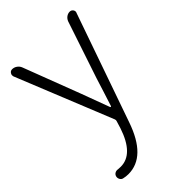

<svg xmlns="http://www.w3.org/2000/svg" viewBox="-230 -618 949 949"><g transform="rotate(-45 244.5 -143.5)"><path d="M85 243.2Q68.4 243.2 51.8 239.3Q42 237.3 36.6 227.5Q31.2 217.8 34.2 207Q37.1 197.3 45.9 192.4Q54.7 187.5 65.4 189.5Q75.2 190.4 84 190.4Q171.9 190.4 216.8 55.7L228.5 17.6Q231.4 10.7 228.5 3.9L24.4 -501Q23.4 -504.9 23.4 -508.8Q23.4 -515.6 27.3 -520.5Q33.2 -530.3 44.9 -530.3Q58.6 -530.3 70.3 -522Q82 -513.7 86.9 -501L200.2 -204.1Q247.1 -77.1 254.9 -56.6Q255.9 -53.7 258.3 -53.7Q260.7 -53.7 261.7 -56.6Q270.5 -83 286.6 -134.3Q302.7 -185.5 308.6 -204.1L408.2 -502Q413.1 -514.6 423.8 -522.5Q434.6 -530.3 447.3 -530.3Q458 -530.3 464.8 -521.5Q468.8 -515.6 468.8 -509.8Q468.8 -505.9 466.8 -502L268.6 64.5Q207 243.2 85 243.2Z"/></g></svg>

Font: Gen Jyuu Gothic P Light
Style: Regular
Weight: 200
Designer: [Source Han Sans]
Ryoko NISHIZUKA  (kana & ideographs); Paul D. Hunt (Latin, Greek & Cyrillic); Wenlong ZHANG  (bopomofo
Version: Version 1.002.20150607